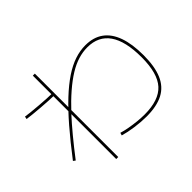

<svg xmlns="http://www.w3.org/2000/svg" viewBox="-175 -1035 1351 1351"><g transform="rotate(-45 500.0 -360.0)"><path d="M287 55V-775H307V55ZM299 -570Q276 -570 241 -572Q206 -574 167.5 -577Q129 -580 95 -583.5Q61 -587 40 -590L44 -610Q64 -607 97.5 -603.5Q131 -600 169 -597Q207 -594 241.5 -592Q276 -590 299 -590ZM650 -5Q596 -5 536 -13.5Q476 -22 432 -35L438 -55Q467 -46 503 -39.5Q539 -33 577 -29Q615 -25 650 -25Q793 -25 856.5 -95Q920 -165 920 -325Q920 -485 864.5 -565Q809 -645 699 -645Q654 -645 607.5 -631Q561 -617 511.5 -586.5Q462 -556 407.5 -509Q353 -462 291 -396Q243 -344 190 -280Q137 -216 78 -139L62 -151Q147 -262 220 -346.5Q293 -431 357.5 -491.5Q422 -552 480 -590.5Q538 -629 592 -647Q646 -665 699 -665Q779 -665 832.5 -626.5Q886 -588 913 -512.5Q940 -437 940 -325Q940 -214 910 -143Q880 -72 816 -38.5Q752 -5 650 -5Z"/></g></svg>

Font: M PLUS 2 Thin Thin
Style: Regular
Weight: 250
Version: Version 1.001